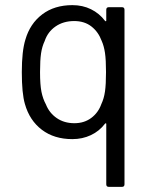

<svg xmlns="http://www.w3.org/2000/svg" viewBox="-20 -534 592 748"><path d="M394 -496Q394 -506 404 -506H455Q465 -506 465 -496V184Q465 194 455 194H404Q394 194 394 184V-51Q394 -53 393 -53.5Q392 -54 392 -54Q391 -54 389 -52Q367 -23 334 -7.5Q301 8 262 8Q191 8 143 -28.5Q95 -65 77 -129Q65 -170 65 -253Q65 -335 79 -380Q97 -442 144.5 -478Q192 -514 262 -514Q302 -514 334.5 -498Q367 -482 389 -453Q391 -451 392 -451Q392 -451 393 -451.5Q394 -452 394 -454ZM375 -129Q385 -150 389 -177.5Q393 -205 393 -253Q393 -301 389 -328Q385 -355 376 -375Q363 -410 336 -431Q309 -452 269 -452Q227 -452 196.5 -431Q166 -410 154 -374Q144 -353 140 -326.5Q136 -300 136 -253Q136 -204 141.5 -176.5Q147 -149 159 -127Q172 -94 201 -74Q230 -54 270 -54Q308 -54 335.5 -74.5Q363 -95 375 -129Z"/></svg>

Font: LinhAnh
Style: Regular
Weight: 400
Designer: Jeremy Tribby
Foundry: Tribby Type
Version: Version 1.408